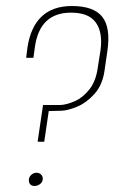

<svg xmlns="http://www.w3.org/2000/svg" viewBox="-20 -615 405 638"><path d="M105 -144 123 -266Q137 -266 151.5 -266Q166 -266 180 -266Q202 -267 229 -279Q256 -291 277.5 -318.5Q299 -346 305 -391L314 -448Q322 -507 298.5 -540Q275 -573 216 -573Q164 -573 134 -544.5Q104 -516 96 -459L91 -423H67L71 -456Q92 -595 219 -595Q291 -595 319.5 -559.5Q348 -524 337 -447L327 -378Q320 -332 294 -303Q268 -274 237.5 -261Q207 -248 184 -247Q174 -247 163.5 -246.5Q153 -246 142 -246L127 -144ZM95 3Q85 3 80 -3Q75 -9 76 -19Q77 -28 84.5 -34.5Q92 -41 102 -41Q111 -41 117 -34.5Q123 -28 122 -19Q121 -9 112.5 -3Q104 3 95 3Z"/></svg>

Font: Alumni Sans Thin
Style: Italic
Weight: 100
Italic angle: -8°
Designer: Robert E. Leuschke
Foundry: Robert E. Leuschke
Version: Version 1.016